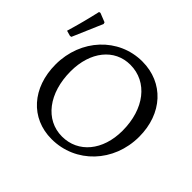

<svg xmlns="http://www.w3.org/2000/svg" viewBox="-167 -864 1065 1065"><g transform="rotate(45 365.5 -331.5)"><path d="M28 -465 37 -467 113 -644 110 -654 57 -675 48 -673C33 -606 16 -541 -4 -474ZM360 12C549 12 695 -142 695 -341C695 -523 579 -649 412 -649C227 -649 83 -495 83 -297C83 -114 196 12 360 12ZM391 -39C260 -39 169 -158 169 -329C169 -483 254 -589 378 -589C513 -589 606 -470 606 -299C606 -145 518 -39 391 -39Z"/></g></svg>

Font: Alegreya SC
Style: Regular
Weight: 400
Designer: Juan Pablo del Peral
Foundry: Huerta Tipografica
Version: Version 2.007;PS 002.007;hotconv 1.0.88;makeotf.lib2.5.64775